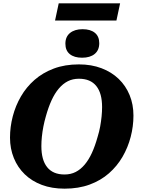

<svg xmlns="http://www.w3.org/2000/svg" viewBox="-20 -1114 851 1151"><path d="M367 17Q291 17 231 -5.5Q171 -28 128.5 -69Q86 -110 63 -166.5Q40 -223 40 -289Q40 -353 56.5 -416.5Q73 -480 105.5 -536Q138 -592 187 -635Q236 -678 302.5 -703Q369 -728 453 -728Q528 -728 588.5 -705Q649 -682 691.5 -641Q734 -600 757 -544Q780 -488 780 -421Q780 -357 763.5 -293.5Q747 -230 714.5 -174Q682 -118 633 -75Q584 -32 517.5 -7.5Q451 17 367 17ZM453 -642Q416 -642 386.5 -627Q357 -612 332.5 -583Q308 -554 289 -512.5Q270 -471 255 -417Q246 -386 240 -355Q234 -324 231 -294.5Q228 -265 228 -238Q228 -197 236.5 -165.5Q245 -134 262.5 -112Q280 -90 306 -79Q332 -68 367 -68Q404 -68 433.5 -83Q463 -98 487.5 -127Q512 -156 531 -197.5Q550 -239 565 -293Q575 -325 580.5 -355.5Q586 -386 589 -415.5Q592 -445 592 -472Q592 -513 583.5 -544.5Q575 -576 557.5 -598Q540 -620 514 -631Q488 -642 453 -642ZM472 -768Q520 -768 547.5 -790.5Q575 -813 575 -855Q575 -896 548.5 -917.5Q522 -939 475 -939Q428 -939 400 -916.5Q372 -894 372 -852Q372 -811 398.5 -789.5Q425 -768 472 -768ZM332 -1094H700L678 -991H310Z"/></svg>

Font: Roboto Serif
Style: Bold Italic
Weight: 700
Italic angle: -10°
Designer: Greg Gazdowicz
Foundry: Commercial Type
Version: Version 1.008